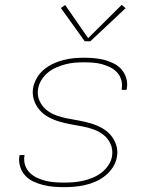

<svg xmlns="http://www.w3.org/2000/svg" viewBox="-20 -767 640 795"><path d="M245 8Q223 8 200.5 6Q178 4 157 -1.5Q136 -7 117 -16Q98 -25 84 -40.5Q70 -56 63.5 -76.5Q57 -97 60 -120Q61 -121 61 -122.5Q61 -124 61 -125H82Q82 -124 81.5 -123Q81 -122 81 -121Q78 -101 84 -83Q90 -65 103 -52Q116 -39 133 -31Q150 -23 168.5 -18.5Q187 -14 206 -12.5Q225 -11 245 -11Q265 -11 284.5 -12.5Q304 -14 324 -18.5Q344 -23 363.5 -31Q383 -39 400 -52Q417 -65 429 -83Q441 -101 444 -121Q448 -146 438.5 -169Q429 -192 410.5 -207Q392 -222 369 -230.5Q346 -239 321.5 -243.5Q297 -248 272.5 -252.5Q248 -257 224.5 -264Q201 -271 180 -282.5Q159 -294 143.5 -312Q128 -330 120.5 -353.5Q113 -377 117 -403Q121 -424 132.5 -444Q144 -464 162 -479Q180 -494 200.5 -503.5Q221 -513 242.5 -518.5Q264 -524 285.5 -526Q307 -528 328 -528Q350 -528 371.5 -526Q393 -524 413.5 -518.5Q434 -513 452.5 -503.5Q471 -494 484 -478.5Q497 -463 503 -442.5Q509 -422 505 -400Q505 -399 504.5 -397.5Q504 -396 504 -395H483Q484 -396 484 -397Q484 -398 484 -400Q487 -419 482 -436.5Q477 -454 465 -467Q453 -480 437 -488Q421 -496 403 -501Q385 -506 366.5 -507.5Q348 -509 328 -509Q309 -509 290 -507.5Q271 -506 252 -501Q233 -496 214 -488Q195 -480 179 -467Q163 -454 152 -436.5Q141 -419 138 -400Q133 -374 143 -351Q153 -328 171 -313Q189 -298 212 -289.5Q235 -281 259.5 -276.5Q284 -272 308.5 -267.5Q333 -263 356.5 -256Q380 -249 401 -237.5Q422 -226 437.5 -208.5Q453 -191 461 -167Q469 -143 464 -118Q461 -96 448 -75.5Q435 -55 416.5 -40Q398 -25 376.5 -15.5Q355 -6 333 -1Q311 4 289 6Q267 8 245 8ZM331 -596 232 -734 250 -746 345 -609 484 -747 500 -733 354 -596Z"/></svg>

Font: Iosevka SS04 Thin Extended
Style: Italic
Weight: 100
Width: 7
Italic angle: -9°
Monospace: yes
Designer: Belleve Invis
Foundry: Belleve Invis
Version: Version 19.0.0; ttfautohint (v1.8.4)